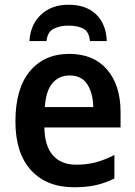

<svg xmlns="http://www.w3.org/2000/svg" viewBox="-20 -779 570 809"><path d="M272 -552Q374 -552 431 -486Q488 -420 488 -307V-242H167Q168 -165 202.5 -125Q237 -85 301 -85Q346 -85 383.5 -95Q421 -105 462 -126V-27Q424 -8 384.5 1Q345 10 292 10Q176 10 110.5 -62Q45 -134 45 -267Q45 -406 106 -479Q167 -552 272 -552ZM273 -461Q228 -461 200.5 -428Q173 -395 169 -328H373Q372 -386 348 -423.5Q324 -461 273 -461ZM269 -759Q343 -759 385 -718.5Q427 -678 430 -606H359Q355 -646 331 -658.5Q307 -671 268 -671Q233 -671 206.5 -658Q180 -645 176 -606H104Q108 -675 152.5 -717Q197 -759 269 -759Z"/></svg>

Font: Noto Sans SemiCondensed SemiBold
Style: Regular
Weight: 600
Width: 4
Designer: Monotype Design Team
Foundry: Monotype Imaging Inc.
Version: Version 2.013; ttfautohint (v1.8.4.7-5d5b)